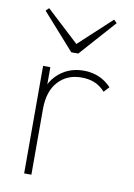

<svg xmlns="http://www.w3.org/2000/svg" viewBox="-81 -757 564 809"><g transform="rotate(10 201.0 -352.0)"><path d="M80 0V-460H111V0ZM111 -281 90 -287Q90 -375 136.5 -422.5Q183 -470 253 -470Q287 -470 316.5 -458Q346 -446 371 -420L350 -397Q329 -420 304.5 -430Q280 -440 248 -440Q187 -440 149 -398.5Q111 -357 111 -281ZM341 -704 354 -691 217 -537H187L50 -691L63 -704L212 -566H192Z"/></g></svg>

Font: Outfit Thin Thin
Style: Regular
Weight: 250
Version: Version 1.100;gftools[0.9.27]